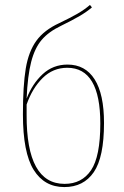

<svg xmlns="http://www.w3.org/2000/svg" viewBox="-20 -750 503 779"><path d="M402 -251Q402 -112 360.5 -51.5Q319 9 241 9Q160 9 116.5 -61Q73 -131 73 -286Q73 -403 84.5 -472Q96 -541 127.5 -584.5Q159 -628 220 -656Q266 -678 294.5 -694.5Q323 -711 345 -730L353 -720Q332 -702 303 -685Q274 -668 227 -645Q177 -621 149 -588Q121 -555 106.5 -499Q92 -443 88 -350Q111 -410 153 -449Q195 -488 254 -488Q326 -488 364 -428Q402 -368 402 -251ZM387 -249Q387 -475 253 -475Q195 -475 153 -433.5Q111 -392 88 -326V-284Q87 -4 242 -4Q312 -4 349.5 -59.5Q387 -115 387 -249Z"/></svg>

Font: Fira Sans Compressed Hair
Style: Regular
Weight: 100
Width: 1
Designer: bBox Type GmbH & Carrois Corporate GbR & Edenspiekermann AG
Foundry: bBox Type GmbH & Carrois Corporate GbR & Edenspiekermann AG
Version: Version 4.301